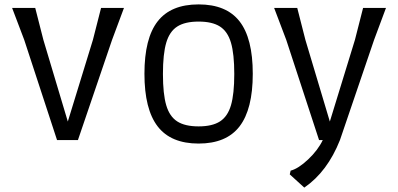

<svg xmlns="http://www.w3.org/2000/svg" viewBox="-20 -636 1808 872"><path d="M543 -600 489 -455 334 0H239L90 -455L35 -600H140L177 -455L288 -84L402 -455L439 -600Z M636 -301Q636 -462 696 -539Q756 -616 882 -616Q1008 -616 1068 -539Q1128 -462 1128 -301Q1128 -140 1068 -62Q1008 16 882 16Q756 16 696 -62Q636 -140 636 -301ZM1044 -300Q1044 -391 1029 -442Q1014 -493 979 -515.5Q944 -538 882 -538Q820 -538 785 -515.5Q750 -493 735 -442Q720 -391 720 -300Q720 -209 735 -158Q750 -107 785 -84.5Q820 -62 882 -62Q944 -62 979 -84.5Q1014 -107 1029 -158Q1044 -209 1044 -300Z M1733 -600 1679 -455 1524 0Q1467 144 1362 216L1296 156L1300 139Q1335 130 1379.5 88Q1424 46 1446 0H1429L1280 -455L1225 -600H1330L1367 -455L1478 -84L1592 -455L1629 -600Z"/></svg>

Font: Farro Light
Style: Regular
Weight: 300
Designer: Aceler Chua
Foundry: Grayscale Limited
Version: Version 1.101